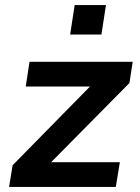

<svg xmlns="http://www.w3.org/2000/svg" viewBox="-20 -741 555 761"><path d="M16 0 30 -86 367 -429 365 -398H82L97 -496H506L493 -412L151 -66L153 -98H455L439 0ZM258 -604 276 -721H400L382 -604Z"/></svg>

Font: Nunito Sans 9pt
Style: Bold Italic
Weight: 700
Italic angle: -9°
Version: Version 3.101;gftools[0.9.27]